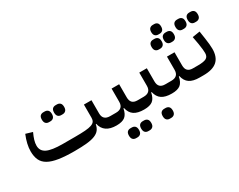

<svg xmlns="http://www.w3.org/2000/svg" viewBox="-106 -1199 2383 1916"><g transform="rotate(-30 1085.5 -241.0)"><path d="M424 12Q317 12 244 0.5Q171 -11 126 -36.5Q81 -62 61.5 -103.5Q42 -145 42 -205Q42 -285 83 -384L160 -361Q141 -321 131 -287.5Q121 -254 121 -225Q121 -163 176.5 -136Q232 -109 358 -109H498Q570 -109 616 -112.5Q662 -116 688.5 -125.5Q715 -135 725.5 -151Q736 -167 736 -192V-344H823V-192Q823 -113 906 -113H939V-24L915 0Q772 0 746 -116H741Q734 -79 715.5 -54.5Q697 -30 660.5 -15Q624 0 566.5 6Q509 12 424 12ZM488 -366Q465 -366 451.5 -380Q438 -394 438 -423Q438 -453 451.5 -466.5Q465 -480 488 -480H503Q526 -480 540 -466.5Q554 -453 554 -423Q554 -394 540 -380Q526 -366 503 -366ZM347 -366Q324 -366 310.5 -380Q297 -394 297 -423Q297 -453 310.5 -466.5Q324 -480 347 -480H362Q385 -480 399 -466.5Q413 -453 413 -423Q413 -394 399 -380Q385 -366 362 -366Z M915 -89 939 -113H972Q1055 -113 1055 -192V-344H1142V-192Q1142 -113 1220 -113H1258V-24L1233 0Q1159 0 1118.5 -27.5Q1078 -55 1065 -114H1059Q1047 -52 1014.5 -26Q982 0 915 0ZM1161 207Q1138 207 1124.5 193Q1111 179 1111 150Q1111 120 1124.5 106.5Q1138 93 1161 93H1176Q1199 93 1213 106.5Q1227 120 1227 150Q1227 179 1213 193Q1199 207 1176 207ZM1020 207Q997 207 983.5 193Q970 179 970 150Q970 120 983.5 106.5Q997 93 1020 93H1035Q1058 93 1072 106.5Q1086 120 1086 150Q1086 179 1072 193Q1058 207 1035 207Z M1234 -89 1258 -113H1291Q1374 -113 1374 -192V-344H1461V-192Q1461 -113 1539 -113H1577V-24L1552 0Q1478 0 1437.5 -27.5Q1397 -55 1384 -114H1378Q1366 -52 1333.5 -26Q1301 0 1234 0ZM1409 207Q1386 207 1372.5 193Q1359 179 1359 150Q1359 120 1372.5 106.5Q1386 93 1409 93H1424Q1447 93 1461 106.5Q1475 120 1475 150Q1475 179 1461 193Q1447 207 1424 207Z M1553 -89 1577 -113H1610Q1693 -113 1693 -192V-344H1780V-192Q1780 -113 1858 -113H1896V-24L1871 0Q1797 0 1756.5 -27.5Q1716 -55 1703 -114H1697Q1685 -52 1652.5 -26Q1620 0 1553 0ZM1800 -446Q1777 -446 1763 -460Q1749 -474 1749 -503Q1749 -533 1763 -546.5Q1777 -560 1800 -560H1814Q1837 -560 1851 -546.5Q1865 -533 1865 -503Q1865 -474 1851 -460Q1837 -446 1814 -446ZM1658 -446Q1635 -446 1621.5 -460Q1608 -474 1608 -503Q1608 -533 1621.5 -546.5Q1635 -560 1658 -560H1673Q1696 -560 1710 -546.5Q1724 -533 1724 -503Q1724 -474 1710 -460Q1696 -446 1673 -446ZM1729 -578Q1707 -578 1693 -591.5Q1679 -605 1679 -634Q1679 -663 1693 -676Q1707 -689 1729 -689H1744Q1766 -689 1779.5 -676Q1793 -663 1793 -634Q1793 -605 1779.5 -591.5Q1766 -578 1744 -578Z M1872 -89 1896 -113H1917Q1985 -113 2013 -128.5Q2041 -144 2041 -185Q2041 -202 2038.5 -228Q2036 -254 2029 -297L2013 -384L2100 -398L2113 -311Q2125 -231 2125 -185Q2125 -91 2074 -45.5Q2023 0 1917 0H1872ZM2105 -500Q2082 -500 2068.5 -514Q2055 -528 2055 -557Q2055 -587 2068.5 -600.5Q2082 -614 2105 -614H2120Q2143 -614 2157 -600.5Q2171 -587 2171 -557Q2171 -528 2157 -514Q2143 -500 2120 -500ZM1964 -500Q1941 -500 1927.5 -514Q1914 -528 1914 -557Q1914 -587 1927.5 -600.5Q1941 -614 1964 -614H1979Q2002 -614 2016 -600.5Q2030 -587 2030 -557Q2030 -528 2016 -514Q2002 -500 1979 -500Z"/></g></svg>

Font: IBM Plex Sans Arabic Medm
Style: Regular
Weight: 500
Designer: Mike Abbink, Paul van der Laan, Pieter van Rosmalen, Wael Morcos, Khajak Apelian
Foundry: Bold Monday
Version: Version 1.005